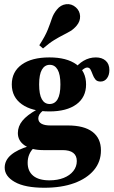

<svg xmlns="http://www.w3.org/2000/svg" viewBox="-20 -704 544 917"><path d="M191.9 192.7Q99.2 192.7 50.8 165.3Q2.4 137.9 2.4 96.8Q2.4 61.3 33.1 35.5Q63.7 9.7 120.2 -6.5L141.9 2.4Q127.4 15.3 119.8 33.5Q112.1 51.6 112.1 73.4Q112.1 113.7 138.7 135.5Q165.3 157.3 216.1 157.3Q254.8 157.3 284.3 145.6Q313.7 133.9 330.2 112.9Q346.8 91.9 346.8 65.3Q346.8 39.5 329.8 26.2Q312.9 12.9 278.2 12.9H186.3Q130.6 12.9 98 -9.3Q65.3 -31.5 65.3 -68.5Q65.3 -100.8 87.1 -127.4Q108.9 -154 154.8 -179.8L185.5 -175.8Q173.4 -166.1 168.1 -156.9Q162.9 -147.6 162.9 -138.7Q162.9 -121.8 177.8 -113.3Q192.7 -104.8 220.2 -104.8H304Q381.5 -104.8 421.8 -74.2Q462.1 -43.5 462.1 14.5Q462.1 68.5 428.6 108.5Q395.2 148.4 334.7 170.6Q274.2 192.7 191.9 192.7ZM216.1 -171.8Q132.3 -171.8 84.3 -206Q36.3 -240.3 36.3 -300.8Q36.3 -361.3 83.9 -395.6Q131.5 -429.8 216.1 -429.8Q298.4 -429.8 344.8 -396.4Q391.1 -362.9 391.1 -300.8Q391.1 -239.5 344.8 -205.6Q298.4 -171.8 216.1 -171.8ZM216.9 -207.3Q241.9 -207.3 255.2 -230.2Q268.5 -253.2 268.5 -300.8Q268.5 -348.4 255.2 -371.4Q241.9 -394.4 217.7 -394.4Q193.5 -394.4 180.2 -371.4Q166.9 -348.4 166.9 -300.8Q166.9 -253.2 179.8 -230.2Q192.7 -207.3 216.9 -207.3ZM460.5 -314.5Q443.5 -314.5 435.5 -324.6Q427.4 -334.7 422.6 -348Q417.7 -361.3 412.5 -371.4Q407.3 -381.5 396 -381.5Q390.3 -381.5 382.3 -376.6Q374.2 -371.8 366.1 -362.5Q358.1 -353.2 350.8 -338.7L333.1 -370.2Q351.6 -397.6 379 -413.7Q406.5 -429.8 437.9 -429.8Q466.9 -429.8 484.7 -414.1Q502.4 -398.4 502.4 -369.4Q502.4 -345.2 490.7 -329.8Q479 -314.5 460.5 -314.5ZM185.5 -472.6 167.7 -487.9Q196 -531.5 208.1 -562.1Q220.2 -592.7 227.8 -615.7Q235.5 -638.7 251.6 -658.1Q269.4 -680.6 295.6 -683.9Q321.8 -687.1 342.7 -668.5Q361.3 -651.6 362.5 -627Q363.7 -602.4 346 -581.5Q332.3 -565.3 316.9 -556Q301.6 -546.8 282.3 -537.1Q262.9 -527.4 239.1 -512.9Q215.3 -498.4 185.5 -472.6Z"/></svg>

Font: Playfair 9pt Black
Style: Regular
Weight: 900
Designer: Claus Eggers Sørensen
Foundry: Claus Eggers Sørensen
Version: Version 2.203